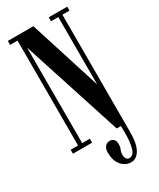

<svg xmlns="http://www.w3.org/2000/svg" viewBox="-224 -768 852 1032"><g transform="rotate(-30 201.5 -252.0)"><path d="M17.5 0V-24.5H63.5V-675.5H17.5V-700H176L316.5 -257.5V-675.5H271.5V-700H386V-675.5H342V53.5Q342 125 321.2 160.8Q300.5 196.5 267 196.5Q231 196.5 206.8 167.5Q182.5 138.5 182.5 89Q182.5 63.5 194.2 51Q206 38.5 222.5 38.5Q235.5 38.5 246 47.2Q256.5 56 256.5 78Q256.5 97 250.5 109.2Q244.5 121.5 244.5 138.5Q244.5 152.5 250.8 162.2Q257 172 269 172Q295 172 305.2 137Q315.5 102 315.5 57.5V0H289L89 -617.5V-24.5H136.5V0Z"/></g></svg>

Font: Imbue 50pt SemiBold
Style: Regular
Weight: 600
Designer: Tyler Finck
Foundry: Etcetera Type Company
Version: Version 1.102; ttfautohint (v1.8.3)